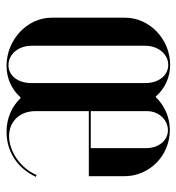

<svg xmlns="http://www.w3.org/2000/svg" viewBox="4 -548 553 602"><g transform="rotate(90 281.0 -247.5)"><path d="M184 -504C103 -504 36 -439 36 -363V-132C36 -56 105 9 187 9C226 9 261 -7 286 -35H288C315 -7 352 9 394 9C456 9 508 -25 535 -83L529 -85C509 -36 456 1 407 1C361 1 329 -33 329 -81V-249H533V-360C533 -440 468 -503 388 -503C349 -503 312 -487 285 -459H283C258 -488 222 -504 184 -504ZM241 -69C241 -27 218 3 185 3C150 3 124 -29 124 -69V-426C124 -466 150 -498 184 -498C217 -498 241 -468 241 -426ZM329 -432C329 -468 356 -497 389 -497C421 -497 445 -468 445 -428V-255H329Z"/></g></svg>

Font: Moniqa SemBd Display
Style: Regular
Weight: 600
Designer: Rajesh Rajput
Foundry: Rajesh Rajput
Version: Version 1.000